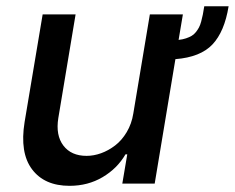

<svg xmlns="http://www.w3.org/2000/svg" viewBox="-20 -592 757 619"><path d="M638.5 -571.7H717Q703.8 -490.1 665.1 -448.9Q626.4 -407.7 545.5 -401.3L478.7 0H374.3L390.3 -94.5H384.6Q358 -48.7 310.7 -20.8Q263.5 7.1 204.2 7.1Q123.2 7.1 83.3 -46.2Q43.3 -99.4 59.3 -198.5L117.5 -545.5H223.7L168 -211.3Q159.1 -155.9 184.3 -122.7Q209.5 -89.5 259.2 -89.5Q282.3 -89.5 305.9 -98Q329.5 -106.5 351 -122.9Q372.5 -139.2 388.5 -166Q404.5 -192.8 409.8 -226.2L463.1 -545.5H569.6L555.8 -463.4Q569.2 -464.8 579.7 -468.4Q590.2 -471.9 597.8 -476.4Q605.5 -480.8 611.5 -488.5Q617.5 -496.1 621.4 -503.4Q625.4 -510.7 628.6 -522.5Q631.7 -534.4 633.9 -544.9Q636 -555.4 638.5 -571.7Z"/></svg>

Font: Karasuma Gothic
Style: Medium Italic
Weight: 500
Italic angle: 9.39998°
Designer: Rasmus Andersson / Ryoko Nishizuka
Foundry: Genbu
Version: Version 1.00